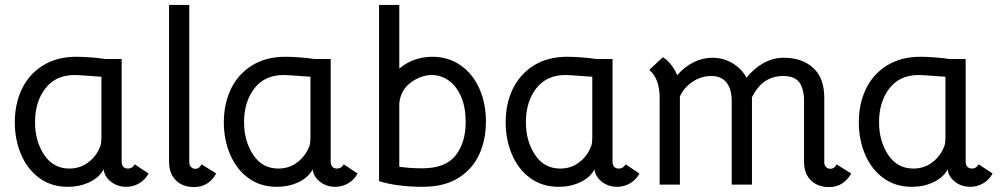

<svg xmlns="http://www.w3.org/2000/svg" viewBox="-20 -747 4053 778"><path d="M40 -251Q40 -327 69 -387Q98 -447 154.5 -482Q211 -517 290 -517Q313 -517 347.5 -514.5Q382 -512 406 -508H473V-93Q473 -79 479.5 -71.5Q486 -64 499 -64Q516 -64 526 -81L582 -44Q569 -19 544.5 -4.5Q520 10 492 10Q455 10 428.5 -11.5Q402 -33 400 -62V-61Q383 -28 343 -9Q303 10 255 10Q188 10 139.5 -25.5Q91 -61 65.5 -121Q40 -181 40 -251ZM379 -138Q388 -155 389.5 -167Q391 -179 391 -194V-436L349 -439Q299 -443 282 -443Q206 -443 164 -389Q122 -335 122 -252Q122 -175 159 -119.5Q196 -64 261 -64Q301 -64 332 -85Q363 -106 379 -138Z M772 -63Q788 -63 797 -81L856 -44Q842 -18 819.5 -3.5Q797 11 767 11Q720 11 692.5 -16.5Q665 -44 665 -92V-727H747V-89Q747 -78 754 -70.5Q761 -63 772 -63Z M887 -251Q887 -327 916 -387Q945 -447 1001.5 -482Q1058 -517 1137 -517Q1160 -517 1194.5 -514.5Q1229 -512 1253 -508H1320V-93Q1320 -79 1326.5 -71.5Q1333 -64 1346 -64Q1363 -64 1373 -81L1429 -44Q1416 -19 1391.5 -4.5Q1367 10 1339 10Q1302 10 1275.5 -11.5Q1249 -33 1247 -62V-61Q1230 -28 1190 -9Q1150 10 1102 10Q1035 10 986.5 -25.5Q938 -61 912.5 -121Q887 -181 887 -251ZM1226 -138Q1235 -155 1236.5 -167Q1238 -179 1238 -194V-436L1196 -439Q1146 -443 1129 -443Q1053 -443 1011 -389Q969 -335 969 -252Q969 -175 1006 -119.5Q1043 -64 1108 -64Q1148 -64 1179 -85Q1210 -106 1226 -138Z M1597 4Q1577 2 1552 -3.5Q1527 -9 1516 -13V-727H1598V-469Q1626 -493 1660.5 -505Q1695 -517 1732 -517Q1796 -517 1845.5 -483Q1895 -449 1922 -389Q1949 -329 1949 -254Q1949 -181 1922 -121.5Q1895 -62 1837.5 -26Q1780 10 1692 10Q1642 10 1597 4ZM1867 -253Q1867 -312 1848.5 -355Q1830 -398 1798.5 -420.5Q1767 -443 1729 -443Q1687 -443 1645 -413Q1603 -382 1598 -328V-71L1637 -67Q1657 -65 1691 -65Q1785 -65 1826 -117Q1867 -169 1867 -253Z M2029 -251Q2029 -327 2058 -387Q2087 -447 2143.5 -482Q2200 -517 2279 -517Q2302 -517 2336.5 -514.5Q2371 -512 2395 -508H2462V-93Q2462 -79 2468.5 -71.5Q2475 -64 2488 -64Q2505 -64 2515 -81L2571 -44Q2558 -19 2533.5 -4.5Q2509 10 2481 10Q2444 10 2417.5 -11.5Q2391 -33 2389 -62V-61Q2372 -28 2332 -9Q2292 10 2244 10Q2177 10 2128.5 -25.5Q2080 -61 2054.5 -121Q2029 -181 2029 -251ZM2368 -138Q2377 -155 2378.5 -167Q2380 -179 2380 -194V-436L2338 -439Q2288 -443 2271 -443Q2195 -443 2153 -389Q2111 -335 2111 -252Q2111 -175 2148 -119.5Q2185 -64 2250 -64Q2290 -64 2321 -85Q2352 -106 2368 -138Z M3429 -44Q3415 -18 3392.5 -3.5Q3370 11 3340 11Q3293 11 3265.5 -16.5Q3238 -44 3238 -92V-350Q3234 -399 3214 -419Q3194 -439 3154 -439Q3114 -439 3082.5 -419.5Q3051 -400 3027 -353V1H2945V-337Q2945 -386 2924 -412.5Q2903 -439 2862 -439Q2821 -439 2786 -415.5Q2751 -392 2735 -356V1H2653V-350Q2653 -428 2611 -464L2666 -515Q2682 -506 2698 -486.5Q2714 -467 2724 -442Q2752 -475 2789 -494Q2826 -513 2867 -513Q2911 -513 2948 -491Q2985 -469 3005 -432Q3034 -469 3073 -491Q3112 -513 3155 -513Q3230 -513 3275 -472Q3320 -431 3320 -352V-89Q3320 -78 3327 -70.5Q3334 -63 3345 -63Q3361 -63 3370 -81Z M3460 -251Q3460 -327 3489 -387Q3518 -447 3574.5 -482Q3631 -517 3710 -517Q3733 -517 3767.5 -514.5Q3802 -512 3826 -508H3893V-93Q3893 -79 3899.5 -71.5Q3906 -64 3919 -64Q3936 -64 3946 -81L4002 -44Q3989 -19 3964.5 -4.5Q3940 10 3912 10Q3875 10 3848.5 -11.5Q3822 -33 3820 -62V-61Q3803 -28 3763 -9Q3723 10 3675 10Q3608 10 3559.5 -25.5Q3511 -61 3485.5 -121Q3460 -181 3460 -251ZM3799 -138Q3808 -155 3809.5 -167Q3811 -179 3811 -194V-436L3769 -439Q3719 -443 3702 -443Q3626 -443 3584 -389Q3542 -335 3542 -252Q3542 -175 3579 -119.5Q3616 -64 3681 -64Q3721 -64 3752 -85Q3783 -106 3799 -138Z"/></svg>

Font: Bellota
Style: Bold
Weight: 700
Designer: Kemie Guaida
Foundry: Kemie Guaida
Version: Version 4.001